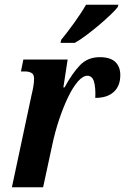

<svg xmlns="http://www.w3.org/2000/svg" viewBox="-20 -786 525 806"><path d="M112 -385Q117 -405 120 -423Q123 -441 123 -456Q123 -474 112 -480Q101 -486 86 -486H68L78 -536H264L246 -419H251Q283 -478 315.5 -512Q348 -546 399 -546Q443 -546 464 -526Q485 -506 485 -471Q485 -425 457.5 -400Q430 -375 380 -375Q382 -419 374.5 -443.5Q367 -468 347 -468Q328 -468 307 -444Q286 -420 266 -378.5Q246 -337 228.5 -285Q211 -233 199 -176L161 0H30ZM234 -606 237 -619Q261 -648 291 -689.5Q321 -731 341 -766H477L474 -756Q464 -743 443 -723Q422 -703 396 -681Q370 -659 343.5 -639Q317 -619 294 -606Z"/></svg>

Font: Noto Serif ExtraCondensed
Style: Bold Italic
Weight: 700
Width: 2
Italic angle: -12°
Designer: Monotype Design Team
Foundry: Monotype Imaging Inc.
Version: Version 2.013; ttfautohint (v1.8.4.7-5d5b)